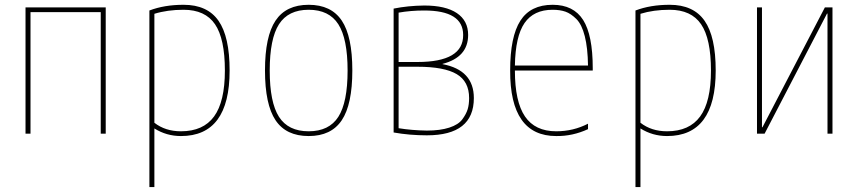

<svg xmlns="http://www.w3.org/2000/svg" viewBox="-20 -550 3540 790"><path d="M415 -519.5V0H394.5V-500H105.5V0H85V-519.5Z M905.3 -259.8Q905.3 -390.6 864.7 -450.2Q824.2 -509.8 735.4 -509.8Q668.9 -509.8 615.2 -493.2V-44.9Q660.2 -9.8 724.6 -9.8Q816.4 -9.8 860.8 -70.8Q905.3 -131.8 905.3 -259.8ZM924.8 -259.8Q924.8 9.8 724.6 9.8Q665 9.8 615.2 -21.5V219.7H594.7V-506.8Q656.2 -530.3 735.4 -530.3Q833 -530.3 878.9 -464.8Q924.8 -399.4 924.8 -259.8Z M1386.2 -55.2Q1342.8 9.8 1250 9.8Q1157.2 9.8 1113.8 -55.2Q1070.3 -120.1 1070.3 -260.3Q1070.3 -400.4 1113.8 -465.3Q1157.2 -530.3 1250 -530.3Q1342.8 -530.3 1386.2 -465.3Q1429.7 -400.4 1429.7 -260.3Q1429.7 -120.1 1386.2 -55.2ZM1127.9 -69.3Q1166 -9.8 1250 -9.8Q1334 -9.8 1372.1 -69.3Q1410.2 -128.9 1410.2 -259.8Q1410.2 -390.6 1372.1 -450.2Q1334 -509.8 1250 -509.8Q1166 -509.8 1127.9 -450.2Q1089.8 -390.6 1089.8 -259.8Q1089.8 -128.9 1127.9 -69.3Z M1620.1 -294.9H1697.3Q1886.7 -294.9 1885.7 -406.2Q1885.7 -506.8 1725.6 -506.8Q1669.9 -506.8 1620.1 -498ZM1620.1 -275.4V-22.5Q1673.8 -13.7 1736.3 -12.7Q1791 -12.7 1828.6 -24.9Q1866.2 -37.1 1882.3 -59.1Q1898.4 -81.1 1904.3 -100.6Q1910.2 -120.1 1910.2 -146.5Q1910.2 -214.8 1858.9 -245.1Q1807.6 -275.4 1697.3 -275.4ZM1929.7 -146.5Q1929.7 6.8 1736.3 6.8Q1665 6.8 1599.6 -4.9V-514.6Q1657.2 -526.4 1725.6 -527.3Q1813.5 -527.3 1859.9 -496.1Q1906.2 -464.8 1906.2 -406.2Q1906.2 -314.5 1800.8 -287.1V-286.1Q1929.7 -261.7 1929.7 -146.5Z M2399.4 -280.3Q2398.4 -352.5 2386.2 -400.9Q2374 -449.2 2351.6 -471.7Q2329.1 -494.1 2306.6 -502Q2284.2 -509.8 2253.9 -509.8Q2175.8 -509.8 2138.2 -455.1Q2100.6 -400.4 2098.6 -280.3ZM2098.6 -259.8Q2098.6 -131.8 2140.1 -70.8Q2181.6 -9.8 2268.6 -9.8Q2338.9 -9.8 2399.4 -41V-18.6Q2335.9 10.7 2268.6 9.8Q2078.1 9.8 2079.1 -259.8Q2079.1 -399.4 2121.1 -464.8Q2163.1 -530.3 2253.9 -530.3Q2339.8 -530.3 2379.4 -467.8Q2418.9 -405.3 2418.9 -269.5V-259.8Z M2905.3 -259.8Q2905.3 -390.6 2864.7 -450.2Q2824.2 -509.8 2735.4 -509.8Q2668.9 -509.8 2615.2 -493.2V-44.9Q2660.2 -9.8 2724.6 -9.8Q2816.4 -9.8 2860.8 -70.8Q2905.3 -131.8 2905.3 -259.8ZM2924.8 -259.8Q2924.8 9.8 2724.6 9.8Q2665 9.8 2615.2 -21.5V219.7H2594.7V-506.8Q2656.2 -530.3 2735.4 -530.3Q2833 -530.3 2878.9 -464.8Q2924.8 -399.4 2924.8 -259.8Z M3117.2 -26.4 3374 -519.5H3405.3V0H3384.8V-494.1H3382.8L3126 0H3094.7V-519.5H3115.2V-26.4Z"/></svg>

Font: Mgen+ 1mn thin
Style: Regular
Weight: 100
Designer: [Source Han Sans]
Ryoko NISHIZUKA  (kana & ideographs); Paul D. Hunt (Latin, Greek & Cyrillic); Wenlong ZHANG  (bopomofo
Version: Version 1.059.20150602